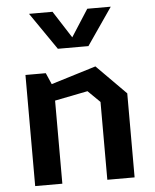

<svg xmlns="http://www.w3.org/2000/svg" viewBox="-56 -861 732 908"><g transform="rotate(-5 310.0 -407.0)"><path d="M416.5 0H546V-399L407 -539L194 -473.5L170.5 -527.5H74V0H203V-394.5L359.5 -425.5L416.5 -369.5ZM116 -814H227.5L310 -685.5L392.5 -814H504L382.5 -637.5H237.5Z"/></g></svg>

Font: Monaspace Krypton SemiBold
Style: Regular
Weight: 600
Designer: Riley Cran & the Lettermatic Team
Foundry: Lettermatic
Version: Version 1.200 (Monaspace Krypton)